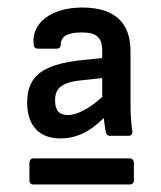

<svg xmlns="http://www.w3.org/2000/svg" viewBox="-20 -687 428 509"><path d="M140 -320C179 -320 216 -335 255 -374C257 -359 259 -344 260 -339C261 -333 264 -327 271 -327H320C328 -327 331 -331 331 -338C328 -357 326 -381 326 -413V-551C326 -627 284 -667 198 -667C115 -667 64 -626 69 -571C70 -561 73 -558 81 -558H130C137 -558 141 -562 141 -568C141 -589 157 -601 196 -601C238 -601 251 -587 251 -550V-533L200 -528C96 -517 52 -488 52 -415C52 -352 86 -320 140 -320ZM160 -382C138 -382 126 -393 126 -421C126 -455 145 -470 204 -475L251 -480V-430C216 -398 183 -382 160 -382ZM68 -198H325C330 -198 335 -202 335 -208V-256C335 -262 330 -267 325 -267H68C62 -267 58 -262 58 -256V-208C58 -202 62 -198 68 -198Z"/></svg>

Font: Sofia Sans Cond SemiBold
Style: Regular
Weight: 600
Width: 3
Designer: Botio Nikoltchev, Ani Petrova
Foundry: lettersoup
Version: Version 4.100